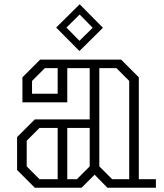

<svg xmlns="http://www.w3.org/2000/svg" viewBox="-20 -879 770 899"><path d="M710 -40V0H483L423 -61L362 0H143L60 -83V-237L143 -320H400V-560H295V-400H85V-517L168 -600H547L630 -517V-40ZM250 -560H190L130 -500V-440H250ZM505 -40H585V-500L525 -560H445V-100ZM165 -40H250V-280H165L105 -220V-100ZM400 -100V-280H295V-40H340ZM352 -640 462 -749 353 -859 243 -750ZM291 -750 353 -811 414 -749 352 -688Z"/></svg>

Font: Kumar One Outline
Style: Regular
Weight: 400
Designer: Parimal Parmar
Foundry: Indian Type Foundry
Version: Version 1.000;PS 1.000;hotconv 1.0.88;makeotf.lib2.5.647800